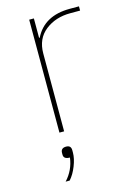

<svg xmlns="http://www.w3.org/2000/svg" viewBox="-112 -562 564 831"><g transform="rotate(-15 170.5 -147.0)"><path d="M117 66Q139 66 139 88V99Q139 125 126 158Q113 191 94 212H76Q114 171 121 116Q93 116 93 96V88Q93 66 117 66ZM126 0H105V-506H126V-419H129Q172 -506 287 -506H328V-487H284Q218 -487 172 -451Q126 -415 126 -349Z"/></g></svg>

Font: IBM Plex Sans Thin
Style: Regular
Weight: 100
Designer: Mike Abbink, Paul van der Laan, Pieter van Rosmalen
Foundry: Bold Monday
Version: Version 3.0